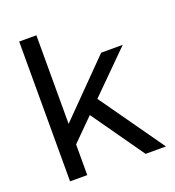

<svg xmlns="http://www.w3.org/2000/svg" viewBox="-127 -790 812 891"><g transform="rotate(-20 279.0 -345.0)"><path d="M258.8 -257.8 152.3 -151.4V0H67.4V-690.4H152.3V-252.9L407.2 -511.7H513.7L317.4 -316.4L541 0H440.4Z"/></g></svg>

Font: Dinish Expanded
Style: Regular
Weight: 400
Width: 7
Designer: Charles Nix
Foundry: Playbeing
Version: Version 2.005; ttfautohint (v1.8.3)